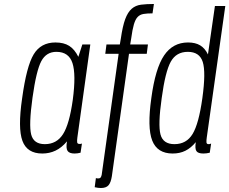

<svg xmlns="http://www.w3.org/2000/svg" viewBox="-20 -760 1150 963"><path d="M393 -537 373 -475Q354 -513 327 -530Q300 -547 258 -547Q185 -547 149 -487.5Q113 -428 91 -267Q69 -117 92.5 -53.5Q116 10 192 10Q228 10 258.5 -4.5Q289 -19 316 -51Q310 -16 319 -3Q328 10 354 10Q362 10 368.5 9Q375 8 384 6L391 -40Q386 -38 383.5 -38Q381 -38 379 -38Q368 -38 367 -46.5Q366 -55 368 -70L433 -537ZM345 -259Q328 -137 296 -87Q264 -37 205 -37Q149 -37 136.5 -85Q124 -133 143 -270Q162 -406 187 -453Q212 -500 263 -500Q325 -500 343.5 -443.5Q362 -387 345 -259Z M472 135Q465 135 461 133L455 179Q464 181 471.5 182Q479 183 486 183Q512 183 524 169.5Q536 156 541 124L627 -490H716L722 -537H633L638 -567Q644 -612 651.5 -637.5Q659 -663 670.5 -675Q682 -687 700 -690Q718 -693 745 -693L752 -740Q715 -740 687.5 -736.5Q660 -733 640.5 -716Q621 -699 608 -664Q595 -629 586 -566L581 -537H514L508 -490H575L490 117Q488 126 484.5 130.5Q481 135 472 135Z M1058 -730 1023 -487Q1008 -518 984 -532.5Q960 -547 923 -547Q847 -547 803 -482Q759 -417 739 -268Q718 -120 743.5 -55Q769 10 846 10Q882 10 910 -4Q938 -18 962 -47Q957 -15 965 -2.5Q973 10 1000 10Q1008 10 1015.5 9Q1023 8 1032 6L1039 -40Q1035 -38 1032 -37.5Q1029 -37 1026 -37Q1016 -37 1015.5 -46.5Q1015 -56 1017 -70L1110 -730ZM995 -268Q977 -139 946 -88Q915 -37 855 -37Q798 -37 785 -85.5Q772 -134 791 -268Q809 -401 836.5 -450.5Q864 -500 922 -500Q981 -500 997 -449Q1013 -398 995 -268Z"/></svg>

Font: Secuela Light
Style: Italic
Weight: 300
Italic angle: -8°
Designer: Fernando Haro
Foundry: deFharo
Version: Version 1.708